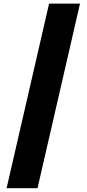

<svg xmlns="http://www.w3.org/2000/svg" viewBox="-20 -918 468 1037"><path d="M15.6 98.6 245.1 -898.4H412.1L182.6 98.6Z"/></svg>

Font: GenEi M Gothic v2 Black
Style: Regular
Weight: 900
Version: Version 2.0